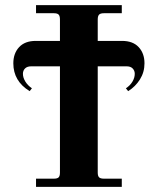

<svg xmlns="http://www.w3.org/2000/svg" viewBox="-20 -732 618 752"><path d="M121.1 0V-32.2H190.9Q204.6 -32.2 209.7 -37.4Q214.8 -42.5 214.8 -56.2V-472.2H102.1Q86.4 -472.2 78.1 -463.9Q69.8 -455.6 69.8 -442.9Q69.8 -428.2 79.1 -412.8Q88.4 -397.5 105 -386.2L96.2 -375Q32.2 -414.1 32.2 -483.9Q32.2 -522.9 54.9 -547.4Q77.6 -571.8 120.1 -571.8H214.8V-655.8Q214.8 -669.4 209.7 -674.8Q204.6 -680.2 190.9 -680.2H121.1V-711.9H457V-680.2H387.2Q373.5 -680.2 368.2 -674.8Q362.8 -669.4 362.8 -655.8V-571.8H458Q500.5 -571.8 523.2 -547.4Q545.9 -522.9 545.9 -483.9Q545.9 -449.2 528.1 -420.9Q510.3 -392.6 481.9 -375L473.1 -386.2Q489.7 -397 498.8 -412.4Q507.8 -427.7 507.8 -442.9Q507.8 -455.1 499.8 -463.6Q491.7 -472.2 476.1 -472.2H362.8V-56.2Q362.8 -42.5 368.2 -37.4Q373.5 -32.2 387.2 -32.2H457V0Z"/></svg>

Font: Flanker Steampunk
Style: Bold
Weight: 700
Designer: Alexey Kryukov, Leonardo Di Lena
Foundry: Alexey Kryukov, Leonardo Di Lena
Version: 1.210